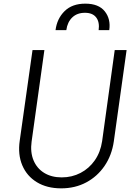

<svg xmlns="http://www.w3.org/2000/svg" viewBox="-20 -1019 736 1051"><path d="M315 12Q237 12 182 -21.5Q127 -55 102 -114Q77 -173 88 -249L158 -745H223L153 -244Q145 -186 163.5 -141.5Q182 -97 222 -72.5Q262 -48 318 -48Q374 -48 421 -72.5Q468 -97 499 -141.5Q530 -186 539 -246L608 -745H673L603 -245Q592 -169 552.5 -111Q513 -53 452 -20.5Q391 12 315 12ZM284 -854Q292 -917 333.5 -958Q375 -999 447 -999Q520 -999 553.5 -957Q587 -915 578 -854H520Q526 -898 506.5 -923.5Q487 -949 445 -949Q402 -949 375.5 -923.5Q349 -898 343 -854Z"/></svg>

Font: Plus Jakarta Sans Light
Style: Italic
Weight: 300
Italic angle: -8°
Designer: Gumpita Rahayu
Foundry: Tokotype
Version: Version 2.071; ttfautohint (v1.8.4.7-5d5b);gftools[0.9.29]